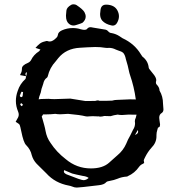

<svg xmlns="http://www.w3.org/2000/svg" viewBox="-20 -850 818 885"><path d="M101.1 -498.5 100.6 -499.5Q100.6 -498.5 101.1 -498.5ZM100.6 -499.5Q101.1 -502 102.3 -505.1Q103.5 -508.3 103.5 -512.2Q103.5 -514.6 101.6 -518.1Q97.2 -512.7 97.2 -508.3Q97.2 -504.9 100.6 -499.5ZM77.6 -360.4 86.4 -366.2 79.1 -374.5Q72.8 -371.1 72.8 -370.1ZM76.7 -402.3Q80.1 -402.3 82.5 -404.1Q85 -405.8 86.4 -425.8L79.1 -427.2L76.7 -421.9Q73.7 -415.5 71.3 -408.7Q71.3 -407.7 72 -406.5Q72.8 -405.3 74.2 -403.8Q75.7 -402.3 76.7 -402.3ZM364.7 -19.5Q377.4 -19.5 388.7 -29.8Q379.4 -37.1 361.8 -39.1Q328.1 -45.9 312.5 -50.3L275.4 -65.9L274.4 -58.6Q274.4 -52.7 286.6 -46.4Q354 -19.5 364.7 -19.5ZM606 -391.6Q598.1 -450.2 579.6 -503.4Q576.2 -513.2 574.2 -523.4Q570.3 -544.9 560.1 -577.6Q556.6 -596.2 548.3 -606Q540 -613.3 526.4 -616.7L513.7 -621.6Q498.5 -629.4 482.9 -629.4L473.6 -628.9Q467.3 -628.9 462.9 -629.9Q445.8 -633.3 418.5 -633.3Q383.3 -632.3 348.6 -629.9Q284.7 -626.5 248.5 -582Q243.2 -574.7 237.3 -567.9Q209 -537.6 200.2 -498.5Q198.7 -493.2 195.3 -491.2Q183.1 -482.9 179.2 -463.4Q177.2 -455.6 174.1 -448Q170.9 -440.4 169.7 -432.1Q168.5 -423.8 165.5 -417Q160.2 -404.3 158.2 -392.1L168.9 -393.6Q177.7 -394.5 203.6 -394.5Q217.3 -393.1 231 -393.1L304.2 -395.5L374 -384.3L418.9 -384.8Q426.3 -387.2 431.2 -387.2Q434.6 -387.2 438.5 -385.3H467.8Q475.1 -386.2 497.1 -386.2Q508.3 -389.6 519.5 -389.6L579.6 -392.1ZM178.7 -322.8Q176.8 -319.3 174.8 -316.4Q172.9 -313 172.4 -313Q172.9 -312 176.3 -300.3Q179.7 -288.6 183.8 -273.4Q188 -258.3 189.9 -246.6Q195.3 -215.8 212.9 -191.4Q240.7 -148.9 282.7 -116.7Q333.5 -73.7 398.9 -73.7Q453.6 -73.7 482.9 -100.1Q493.2 -109.9 503.4 -118.4Q513.7 -127 522.9 -135.7Q548.3 -157.2 561.5 -187Q569.3 -207 580.1 -225.1L593.3 -252Q602.5 -265.6 602.5 -281.7L601.6 -291Q601.6 -299.3 606 -307.6Q608.4 -314.5 609.4 -321.3Q593.8 -321.8 571.8 -321.8L542 -319.8Q531.7 -319.8 522.5 -321.8Q503.9 -319.3 489.7 -314.5Q473.1 -314.5 460.4 -315.4Q451.2 -312.5 442.9 -312.5Q437.5 -312.5 432.6 -314Q432.1 -313.5 431.2 -313.5L407.2 -314.5Q397.9 -314.5 388.2 -313.5L381.8 -313Q376.5 -313 374 -314Q349.6 -320.3 293.9 -325.2L258.3 -323.2Q245.6 -323.2 234.9 -325.2Q212.9 -322.8 195.3 -322.8ZM602.1 -228Q616.7 -233.4 616.7 -243.2Q616.7 -246.6 615.2 -251Q612.3 -245.1 609.1 -240Q606 -234.9 602.1 -228ZM334 14.6Q323.2 14.6 312.5 9.8Q305.2 6.8 296.9 5.4Q233.9 -6.3 193.8 -50.8Q182.6 -62.5 171.1 -73.2Q159.7 -84 148.9 -95.2Q132.8 -112.3 126.5 -134.3Q121.1 -160.6 100.1 -181.6Q88.4 -192.9 78.1 -244.6Q73.2 -268.6 70.8 -273.9Q68.4 -279.3 52.2 -288.6Q58.1 -300.3 60.5 -303.7Q66.4 -312.5 66.4 -322.3Q66.4 -328.6 63.5 -335.4Q53.2 -359.9 53.2 -384.8Q53.2 -407.7 61.5 -430.7Q71.8 -463.4 97.7 -486.3L100.6 -498.5L72.3 -503.9L76.2 -512.2Q81.1 -520 81.1 -534.4Q81.1 -548.8 108.4 -560.1Q117.7 -564 123 -572.8Q134.8 -597.7 160.2 -613.8Q162.1 -615.2 166.5 -621.6L143.6 -629.4Q152.3 -639.6 162.1 -647.7Q171.9 -655.8 185.5 -658.7Q187.5 -659.2 189.9 -659.9Q192.4 -660.6 193.8 -660.9Q195.3 -661.1 197.3 -661.1Q204.1 -658.7 209.5 -658.7Q223.6 -658.7 241.2 -677.2Q246.1 -682.1 247.1 -690.4Q248.5 -702.1 265.1 -710Q289.1 -720.7 314.9 -720.7Q335.9 -720.7 351.6 -715.3Q363.3 -712.4 368.2 -712.4Q377.4 -712.4 380.9 -716.3Q387.2 -724.6 396.5 -724.6Q401.4 -724.6 407.2 -723.1L462.9 -713.9Q472.7 -712.9 479 -705.3Q485.4 -697.8 495.6 -697.3Q515.1 -693.4 530.8 -683.1Q541 -675.8 544.9 -673.8Q600.1 -648.4 629.4 -599.6L636.2 -589.4Q662.6 -569.3 665.5 -538.1Q665.5 -534.7 671.9 -527.3Q686 -510.3 690.9 -503.4Q700.2 -490.2 700.2 -480.5Q700.2 -476.6 698.7 -472.7V-469.7Q698.7 -464.4 701.2 -461.4Q715.3 -447.3 715.3 -432.6Q731.4 -405.8 731.4 -372.1Q731.9 -358.4 733.4 -345.7Q733.4 -334 724.6 -328.6Q713.9 -322.3 713.9 -307.1Q714.4 -300.3 715.3 -293.9Q716.3 -289.6 717.8 -276.4Q717.8 -272.9 716.8 -268.6Q715.8 -264.2 708 -261.2L705.1 -251Q701.2 -239.3 701.2 -227.5V-221.7Q701.2 -191.9 677.7 -168.5Q661.1 -149.9 649.9 -127.4Q642.6 -113.3 642.6 -110.4Q642.6 -107.9 643.6 -105Q644.5 -102.1 644.5 -98.6L637.2 -94.2Q627.9 -90.3 621.1 -81.1Q600.6 -51.8 569.3 -38.1Q567.4 -36.1 564.5 -36.1Q541.5 -34.7 521 -25.9Q504.9 -19.5 487.8 -16.6Q473.6 -14.6 469.7 -10.3Q460 1.5 434.1 3.9Q346.2 14.6 334 14.6ZM72.3 -503.4 71.3 -503.9Q72.3 -503.9 72.3 -503.4ZM521 -802.2Q528.3 -788.6 528.3 -774.9Q528.3 -759.8 519.5 -744.6Q512.2 -731.9 499.5 -731.9Q496.6 -731.9 493.2 -732.9Q465.8 -738.8 451.2 -754.9Q441.4 -766.6 441.4 -784.7V-786.1L441.9 -791L442.4 -795.4L442.9 -800.8Q444.8 -828.6 469.2 -828.6H472.7Q507.8 -826.7 521 -802.2ZM332.5 -826.7Q361.3 -807.6 369.1 -794.4Q375 -783.7 375 -773.4Q375 -758.3 360.4 -745.1L358.4 -744.6L356 -743.2L349.6 -740.7L340.8 -737.8L331.5 -734.9Q324.7 -732.4 318.8 -732.4Q306.6 -732.4 296.9 -741.2Q284.2 -752.4 284.2 -776.4V-779.8L286.1 -801.3Q287.6 -815.9 308.1 -827.6Q312 -830.1 318.4 -830.1H320.3Q328.1 -829.6 332.5 -826.7Z"/></svg>

Font: Kurland
Style: Regular
Weight: 400
Designer: GGBot
Version: 0.22